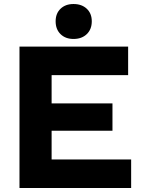

<svg xmlns="http://www.w3.org/2000/svg" viewBox="-20 -936 705 956"><path d="M77 0V-704H618V-562H237V-421H540V-285H237V-142H633V0ZM346 -916Q387 -916 412 -892.5Q437 -869 437 -830Q437 -790 412 -766Q387 -742 346 -742Q306 -742 281.5 -766Q257 -790 257 -830Q257 -869 281.5 -892.5Q306 -916 346 -916Z"/></svg>

Font: Prodigy Sans
Style: Bold
Weight: 700
Designer: Wei Huang
Foundry: Wei Huang
Version: Version 1.003; ttfautohint (v1.8.3)